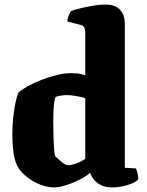

<svg xmlns="http://www.w3.org/2000/svg" viewBox="-20 -820 641 840"><path d="M219 0Q186 0 155.5 -12.5Q125 -25 101.5 -43Q78 -61 65 -79Q45 -107 39.5 -149.5Q34 -192 34 -235Q34 -271 38 -307Q42 -343 48 -372Q54 -401 61 -415Q75 -428 101 -442.5Q127 -457 160 -470Q193 -483 227 -491.5Q261 -500 290 -500Q301 -500 319 -498.5Q337 -497 353 -490V-682Q353 -691 348 -700Q343 -709 333 -711L274 -726Q276 -742 281.5 -754.5Q287 -767 291 -772Q302 -776 327 -782.5Q352 -789 383 -794.5Q414 -800 443 -800Q484 -800 505 -777.5Q526 -755 526 -717V-86L575 -83Q578 -76 581.5 -63Q585 -50 585 -35Q576 -25 556.5 -17Q537 -9 514.5 -4.5Q492 0 474 0Q438 0 417 -12.5Q396 -25 386.5 -40Q377 -55 374 -64Q357 -48 326.5 -33Q296 -18 266 -9Q236 0 219 0ZM280 -97Q291 -97 312.5 -104.5Q334 -112 353 -125V-390Q342 -395 315.5 -399.5Q289 -404 273 -404Q262 -404 248 -402Q234 -400 223 -396Q217 -380 215 -352.5Q213 -325 213 -287Q213 -258 214 -224Q215 -190 217 -165Q219 -140 222 -136Q233 -125 250 -111Q267 -97 280 -97Z"/></svg>

Font: Texturina Black
Style: Regular
Weight: 900
Designer: Guillermo Torres Carreño
Foundry: Omnibus-Type
Version: Version 1.002; ttfautohint (v1.8.3)